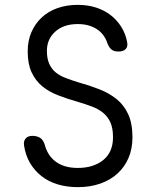

<svg xmlns="http://www.w3.org/2000/svg" viewBox="-20 -760 640 790"><path d="M422 -582Q409 -621 377 -641Q345 -661 300 -661Q242 -661 207.5 -630Q173 -599 173 -551Q173 -518 183 -496.5Q193 -475 210 -461.5Q227 -448 250.5 -439Q274 -430 300 -422Q347 -409 388 -393Q429 -377 459.5 -352.5Q490 -328 507.5 -290Q525 -252 525 -195Q525 -148 509 -110.5Q493 -73 463.5 -46Q434 -19 392.5 -4.5Q351 10 300 10Q255 10 217 -1.5Q179 -13 150.5 -35.5Q122 -58 103.5 -89.5Q85 -121 79 -161Q76 -178 85 -189.5Q94 -201 113 -201Q131 -201 144 -193.5Q157 -186 164 -165Q176 -119 210.5 -94Q245 -69 300 -69Q333 -69 359.5 -77.5Q386 -86 405.5 -102Q425 -118 435 -141.5Q445 -165 445 -195Q445 -233 434 -257Q423 -281 403.5 -296.5Q384 -312 357.5 -322Q331 -332 300 -341Q258 -353 220 -367.5Q182 -382 154 -405Q126 -428 110 -462.5Q94 -497 94 -549Q94 -592 109 -627Q124 -662 151 -687.5Q178 -713 216 -726.5Q254 -740 300 -740Q341 -740 375 -729Q409 -718 435 -698Q461 -678 479 -649.5Q497 -621 503 -587Q507 -569 497.5 -558.5Q488 -548 467 -548Q449 -548 439 -556Q429 -564 422 -582Z"/></svg>

Font: Maple Mono Light
Style: Regular
Weight: 300
Monospace: yes
Designer: subframe7536
Version: Version 7.000